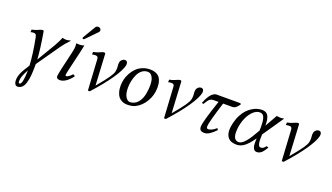

<svg xmlns="http://www.w3.org/2000/svg" viewBox="-78 -1275 3630 2102"><g transform="rotate(20 1737.0 -224.0)"><path d="M184.1 195.8Q204.6 195.8 213.4 146.7Q222.2 97.7 222.2 38.1V28.8Q196.8 75.7 184.3 108.2Q171.9 140.6 171.9 170.9Q171.9 195.8 184.1 195.8ZM279.8 -36.1Q279.3 -8.3 278.8 10.7Q278.3 29.8 275.9 60.5Q273.4 91.3 269.5 112.5Q265.6 133.8 257.8 158.7Q250 183.6 239.5 199Q229 214.4 212.6 224.6Q196.3 234.9 175.8 234.9Q154.8 234.9 144.8 217Q134.8 199.2 134.8 171.9Q134.8 112.3 182.1 36.1L221.2 -26.9Q213.4 -168 178.2 -344.2Q175.8 -356 172.1 -363.5Q168.5 -371.1 163.1 -374.5Q157.7 -377.9 153.3 -378.9Q148.9 -379.9 142.1 -379.9Q127.4 -379.9 106 -375L107.9 -404.8Q139.6 -411.1 163.3 -420.7Q187 -430.2 199.7 -436Q212.4 -441.9 224.1 -441.9Q237.3 -441.9 238.8 -429.2Q272.5 -229 278.8 -118.2L407.2 -334Q446.8 -405.3 457 -436Q462.9 -433.6 477.8 -431.4Q492.7 -429.2 500 -429.2Q518.6 -429.2 547.9 -438L553.2 -436Q501.5 -382.8 465.8 -332L279.8 -65.9Z M702.6 -100.1Q719.7 -100.1 725.6 -83Q653.3 9.8 586.4 9.8Q545.4 9.8 545.4 -22.9Q545.4 -34.7 562.5 -115.2L610.4 -321.8Q621.6 -367.7 621.6 -398.9Q621.6 -414.6 618.7 -429.2L621.6 -431.2Q629.4 -429.2 656.7 -429.2Q683.6 -429.2 710.4 -439L689.5 -342.8L637.7 -122.1Q627.9 -79.1 627.9 -67.9Q627.9 -55.2 637.7 -55.2Q647.5 -55.2 666 -67.4Q684.6 -79.6 702.6 -100.1ZM785.6 -683.1Q799.3 -683.1 808.8 -673.8Q818.4 -664.6 818.4 -651.9Q818.4 -647 817.4 -645Q815.4 -635.7 808.6 -629.9L689.5 -507.8Q681.6 -500 676.8 -500Q671.4 -500 667.5 -503.4Q663.6 -506.8 663.6 -511.2Q663.6 -513.2 664.6 -514.2Q664.6 -517.1 668.5 -522.9L753.4 -666Q763.7 -683.1 785.6 -683.1Z M894.5 -344.2Q894 -356.9 890.6 -364.7Q887.2 -372.6 881.1 -375.5Q875 -378.4 870.6 -379.2Q866.2 -379.9 858.4 -379.9Q843.8 -379.9 822.3 -375L824.2 -404.8Q856 -411.1 879.6 -420.7Q903.3 -430.2 916 -436Q928.7 -441.9 940.4 -441.9Q955.6 -441.9 955.6 -429.2L975.1 -67.9Q1056.6 -165.5 1089.1 -212.4Q1121.6 -259.3 1127.4 -286.1Q1132.3 -310.1 1132.3 -329.1Q1132.3 -337.9 1130.9 -351.1Q1129.4 -364.3 1129.4 -372.1Q1129.4 -382.8 1132.3 -400.9Q1135.7 -415.5 1150.9 -428.7Q1166 -441.9 1185.5 -441.9Q1200.7 -441.9 1208 -431.6Q1215.3 -421.4 1215.3 -404.8Q1215.3 -398.9 1213.4 -387.2Q1200.2 -329.1 1130.6 -226.8Q1061 -124.5 937.5 12.2H915.5Z M1316.4 -169.9Q1316.4 -98.6 1339.1 -62.7Q1361.8 -26.9 1388.2 -26.9Q1418 -26.9 1446 -42Q1474.1 -57.1 1494.1 -87.9Q1518.1 -125 1527.6 -176.3Q1537.1 -227.5 1537.1 -270Q1537.1 -331.5 1522 -361.8Q1510.7 -384.3 1496.8 -395Q1482.9 -405.8 1461.4 -405.8Q1423.8 -405.8 1394.5 -382.1Q1365.2 -358.4 1348.9 -321.3Q1332.5 -284.2 1324.5 -245.1Q1316.4 -206.1 1316.4 -169.9ZM1233.4 -162.1Q1233.4 -199.2 1242.7 -237.1Q1252 -274.9 1272.2 -311.3Q1292.5 -347.7 1320.6 -376Q1348.6 -404.3 1389.9 -421.6Q1431.2 -439 1479.5 -439Q1515.1 -439 1541.3 -428.7Q1567.4 -418.5 1582.3 -402.8Q1597.2 -387.2 1606 -364.5Q1614.7 -341.8 1617.4 -321.5Q1620.1 -301.3 1620.1 -276.9Q1620.1 -190.4 1576.2 -116.5Q1532.2 -42.5 1465.3 -8.8Q1428.2 9.8 1373 9.8Q1336.9 9.8 1310.1 -3.4Q1283.2 -16.6 1269 -34.9Q1254.9 -53.2 1246.3 -78.9Q1237.8 -104.5 1235.6 -123.3Q1233.4 -142.1 1233.4 -162.1Z M1781.2 -344.2Q1780.8 -356.9 1777.3 -364.7Q1773.9 -372.6 1767.8 -375.5Q1761.7 -378.4 1757.3 -379.2Q1752.9 -379.9 1745.1 -379.9Q1730.5 -379.9 1709 -375L1710.9 -404.8Q1742.7 -411.1 1766.4 -420.7Q1790 -430.2 1802.7 -436Q1815.4 -441.9 1827.1 -441.9Q1842.3 -441.9 1842.3 -429.2L1861.8 -67.9Q1943.4 -165.5 1975.8 -212.4Q2008.3 -259.3 2014.2 -286.1Q2019 -310.1 2019 -329.1Q2019 -337.9 2017.6 -351.1Q2016.1 -364.3 2016.1 -372.1Q2016.1 -382.8 2019 -400.9Q2022.5 -415.5 2037.6 -428.7Q2052.7 -441.9 2072.3 -441.9Q2087.4 -441.9 2094.7 -431.6Q2102.1 -421.4 2102.1 -404.8Q2102.1 -398.9 2100.1 -387.2Q2086.9 -329.1 2017.3 -226.8Q1947.8 -124.5 1824.2 12.2H1802.2Z M2211.9 -41Q2211.9 -96.2 2301.8 -360.8H2250Q2216.8 -360.8 2199 -345.9Q2181.2 -331.1 2153.8 -283.2L2133.8 -288.1Q2142.1 -311 2153.1 -333Q2164.1 -355 2179.4 -377.9Q2194.8 -400.9 2214.8 -415Q2234.9 -429.2 2255.9 -429.2H2532.2L2540 -417Q2519 -388.2 2501.5 -374.5Q2483.9 -360.8 2460 -360.8H2355Q2276.9 -111.8 2276.9 -67.9Q2276.9 -41 2295.9 -41Q2335.9 -41 2388.2 -86.9L2400.9 -68.8Q2325.2 12.2 2272 12.2Q2241.2 12.2 2226.6 0Q2211.9 -12.2 2211.9 -41Z M2871.6 -189 2870.6 -130.9V-127.9Q2870.6 -90.3 2879.6 -69.6Q2888.7 -48.8 2903.8 -48.8Q2921.9 -48.8 2933.8 -56.4Q2945.8 -64 2962.9 -85.9L2985.8 -77.1Q2958.5 -29.3 2934.6 -8.5Q2910.6 12.2 2880.9 12.2Q2829.6 12.2 2829.6 -81.1V-88.9L2830.6 -127.9Q2778.3 -53.2 2735.6 -20.5Q2692.9 12.2 2645.5 12.2Q2580.1 12.2 2548.8 -21.2Q2517.6 -54.7 2517.6 -115.2Q2517.6 -148.4 2528.8 -195.8Q2541.5 -249 2564 -292Q2586.4 -335 2612.5 -362.3Q2638.7 -389.6 2669.2 -408.2Q2699.7 -426.8 2727.8 -434.3Q2755.9 -441.9 2782.7 -441.9Q2831.5 -441.9 2852.1 -406.5Q2872.6 -371.1 2872.6 -301.8V-293V-292L2953.6 -434.1Q2960.4 -434.1 2975.6 -431.6Q2990.7 -429.2 2997.6 -429.2Q3004.9 -429.2 3019.3 -431.6Q3033.7 -434.1 3039.6 -434.1ZM2768.6 -408.2Q2722.7 -408.2 2681.9 -364.5Q2641.1 -320.8 2617.9 -253.9Q2594.7 -187 2594.7 -118.2Q2594.7 -22 2658.7 -22Q2719.2 -22 2807.6 -179.2L2831.5 -220.2V-241.2Q2831.5 -244.6 2832 -250.7Q2832.5 -256.8 2832.5 -259.8Q2832.5 -294.9 2829.8 -319.8Q2827.1 -344.7 2820.6 -365.7Q2814 -386.7 2801 -397.5Q2788.1 -408.2 2768.6 -408.2Z M3152.8 -344.2Q3152.3 -356.9 3148.9 -364.7Q3145.5 -372.6 3139.4 -375.5Q3133.3 -378.4 3128.9 -379.2Q3124.5 -379.9 3116.7 -379.9Q3102.1 -379.9 3080.6 -375L3082.5 -404.8Q3114.3 -411.1 3137.9 -420.7Q3161.6 -430.2 3174.3 -436Q3187 -441.9 3198.7 -441.9Q3213.9 -441.9 3213.9 -429.2L3233.4 -67.9Q3314.9 -165.5 3347.4 -212.4Q3379.9 -259.3 3385.7 -286.1Q3390.6 -310.1 3390.6 -329.1Q3390.6 -337.9 3389.2 -351.1Q3387.7 -364.3 3387.7 -372.1Q3387.7 -382.8 3390.6 -400.9Q3394 -415.5 3409.2 -428.7Q3424.3 -441.9 3443.8 -441.9Q3459 -441.9 3466.3 -431.6Q3473.6 -421.4 3473.6 -404.8Q3473.6 -398.9 3471.7 -387.2Q3458.5 -329.1 3388.9 -226.8Q3319.3 -124.5 3195.8 12.2H3173.8Z"/></g></svg>

Font: Linux Libertine G
Style: Italic
Weight: 400
Italic angle: -12°
Designer: Philipp H. Poll
Foundry: Philipp H. Poll
Version: Version 5.1.3